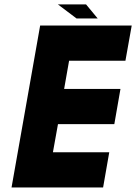

<svg xmlns="http://www.w3.org/2000/svg" viewBox="-20 -832 604 852"><path d="M464.8 -156.2 437.5 0H31.2L158.2 -718.8H564.5L536.6 -562.5H286.6L264.6 -437.5H514.6L487.3 -281.2H237.3L214.8 -156.2ZM319.8 -750 236.8 -812.5H361.8L413.6 -750Z"/></svg>

Font: Signwood
Style: Italic
Weight: 400
Italic angle: -10°
Designer: GGBotNet
Foundry: GGBotNet
Version: 0.95